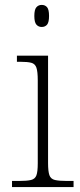

<svg xmlns="http://www.w3.org/2000/svg" viewBox="-20 -763 328 783"><path d="M29 0V-25H56Q90 -25 106.5 -29Q123 -33 128.5 -48Q134 -63 134 -97V-435Q134 -471 128.5 -487Q123 -503 107.5 -507Q92 -511 64 -511H49V-536H176V-98Q176 -64 181.5 -48.5Q187 -33 204 -29Q221 -25 254 -25H280V0ZM150 -653Q137 -653 128.5 -662.5Q120 -672 120 -698Q120 -724 128.5 -733.5Q137 -743 150 -743Q164 -743 172 -733.5Q180 -724 180 -698Q180 -672 172 -662.5Q164 -653 150 -653Z"/></svg>

Font: Noto Serif Thai ExtraLight
Style: Regular
Weight: 250
Version: Version 2.001